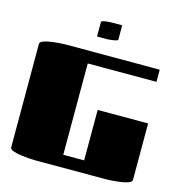

<svg xmlns="http://www.w3.org/2000/svg" viewBox="-121 -957 1003 1066"><g transform="rotate(15 380.0 -424.5)"><path d="M715 -665V-595H320V-70H440V-360H730V-35Q730 -24 711 -17Q692 -10 666 -6.5Q640 -3 617 -1.5Q594 0 585 0H175Q166 0 143 -1.5Q120 -3 94 -6.5Q68 -10 49 -17Q30 -24 30 -35V-630Q30 -641 49 -648Q68 -655 94 -658.5Q120 -662 143 -663.5Q166 -665 175 -665ZM331 -753V-835Q331 -841 343.5 -844Q356 -847 370.5 -848Q385 -849 390 -849H450V-768Q450 -762 437 -759Q424 -756 409.5 -754.5Q395 -753 390 -753Z"/></g></svg>

Font: Gajraj One
Style: Regular
Weight: 400
Designer: Saurabh Sharma
Foundry: Saurabh Sharma
Version: Version 1.000